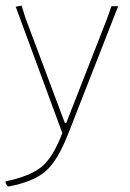

<svg xmlns="http://www.w3.org/2000/svg" viewBox="-37 -474 462 684"><path d="M40 -454 54 -409 194 -36H199L345 -409L360 -452H384L207 0Q169 98 126 135.5Q83 173 -4 190H-9Q-13 186 -17 178V172Q70 154 111 120.5Q152 87 185 0L19 -450Z"/></svg>

Font: Alegreya Sans Thin
Style: Regular
Weight: 100
Designer: Juan Pablo del Peral
Foundry: Huerta Tipografica
Version: Version 2.007